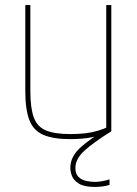

<svg xmlns="http://www.w3.org/2000/svg" viewBox="-20 -540 540 759"><path d="M258 10Q190 10 151 -7Q112 -24 96 -65.5Q80 -107 80 -180V-520H100V-180Q100 -113 113.5 -76Q127 -39 161.5 -24.5Q196 -10 258 -10Q290 -10 316.5 -13Q343 -16 366.5 -23Q390 -30 411 -40L400 -26V-520H420V-22Q386 -6 346.5 2Q307 10 258 10ZM355 199Q313 199 292 186Q271 173 264.5 155.5Q258 138 258 124Q258 80 296.5 44.5Q335 9 402 -30L420 -21Q351 22 314.5 55Q278 88 278 124Q278 147 290 159Q302 171 320 175Q338 179 355 179Q370 179 385.5 176Q401 173 413 169V191Q400 195 385 197Q370 199 355 199Z"/></svg>

Font: M PLUS Code Latin Thin
Style: Regular
Weight: 250
Designer: Coji Morishita
Foundry: UNDERFOREST DESIGN
Version: Version 1.002; ttfautohint (v1.8.3)